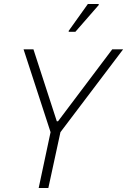

<svg xmlns="http://www.w3.org/2000/svg" viewBox="-20 -933 631 953"><path d="M172 0 231 -277 97 -688H146L262 -331H268L537 -688H591L280 -277L220 0ZM321 -775V-780L416 -913H470V-908L354 -775Z"/></svg>

Font: Saira Semi Condensed ExtraLight
Style: Italic
Weight: 200
Width: 4
Italic angle: -12°
Designer: Hector Gatti with collaboration of the Omnibus-Type team
Foundry: Omnibus-Type
Version: Version 1.001; ttfautohint (v1.8)